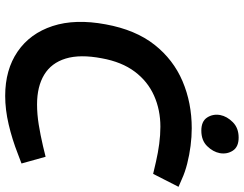

<svg xmlns="http://www.w3.org/2000/svg" viewBox="-120 -811 941 741"><g transform="rotate(90 350.5 -440.5)"><path d="M350 10Q249 10 179 -38Q109 -86 80.5 -173Q52 -260 74 -378Q95 -493 152.5 -566Q210 -639 293.5 -674.5Q377 -710 475 -710Q508 -710 543 -705.5Q578 -701 611.5 -692.5Q645 -684 671 -672L701 -659L651 -561L604 -572Q569 -580 535 -584.5Q501 -589 469 -589Q404 -589 349 -564.5Q294 -540 256.5 -490Q219 -440 205 -363Q189 -279 206 -223.5Q223 -168 268.5 -140.5Q314 -113 383 -113Q421 -113 461 -119.5Q501 -126 544 -136L585 -146L611 -53L574 -39Q518 -17 460.5 -3.5Q403 10 350 10ZM484 -747Q448 -747 433.5 -769.5Q419 -792 424 -820Q429 -846 451.5 -868.5Q474 -891 511 -891Q547 -891 561.5 -868.5Q576 -846 571 -818Q566 -792 544 -769.5Q522 -747 484 -747Z"/></g></svg>

Font: REM Medium
Style: Italic
Weight: 500
Italic angle: -11°
Designer: Octavio Pardo
Foundry: Ashler Design
Version: Version 1.005;gftools[0.9.28]